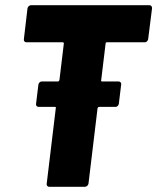

<svg xmlns="http://www.w3.org/2000/svg" viewBox="-20 -720 606 740"><path d="M538 -557H392Q387 -557 387 -552L370 -411Q368 -406 374 -406H437Q442 -406 445 -402.5Q448 -399 447 -394L438 -320Q437 -315 433.5 -311.5Q430 -308 425 -308H362Q358 -308 356 -303L321 -12Q320 -7 316 -3.5Q312 0 307 0H170Q165 0 162 -3.5Q159 -7 160 -12L195 -303Q197 -308 191 -308H129Q124 -308 121 -311.5Q118 -315 119 -320L128 -394Q129 -399 132.5 -402.5Q136 -406 141 -406H203Q207 -406 209 -411L226 -552Q226 -557 222 -557H82Q77 -557 74 -560.5Q71 -564 72 -569L86 -688Q87 -693 91 -696.5Q95 -700 100 -700H555Q566 -700 566 -688L551 -569Q550 -564 546.5 -560.5Q543 -557 538 -557Z"/></svg>

Font: Barlow Semi Condensed ExtraBold
Style: Italic
Weight: 800
Width: 4
Italic angle: -7°
Designer: Jeremy Tribby
Foundry: Tribby Type
Version: Version 1.408